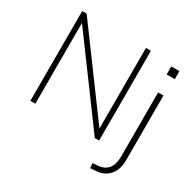

<svg xmlns="http://www.w3.org/2000/svg" viewBox="-188 -909 1324 1306"><g transform="rotate(30 473.5 -256.0)"><path d="M96 0V-705H131L619 -42H597V-705H636V0H602L114 -663H135V0ZM809 -619V-682H873V-619ZM677 193 674 155 715 152Q766 148 793 115Q820 82 820 22V-484H862V21Q862 60 852.5 90Q843 120 824.5 141.5Q806 163 780 175.5Q754 188 720 190Z"/></g></svg>

Font: Nunito Sans 12pt ExtraLight ExtraLight
Style: Regular
Weight: 250
Version: Version 3.101;gftools[0.9.27]